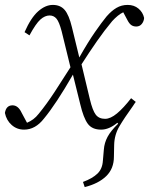

<svg xmlns="http://www.w3.org/2000/svg" viewBox="-20 -515 607 782"><path d="M0 -55Q5 -86 31 -86Q54 -86 68 -56L90 -15Q104 -21 115.5 -29.5Q127 -38 138 -52Q170 -91 203 -141.5Q236 -192 267 -241L231 -388Q221 -426 210 -439Q199 -452 182 -452Q163 -452 144.5 -435.5Q126 -419 100 -371L80 -384Q106 -443 135.5 -469Q165 -495 195 -495Q226 -495 243.5 -474.5Q261 -454 273 -404L303 -281Q338 -343 366.5 -384Q395 -425 414 -448Q434 -471 454.5 -483Q475 -495 500 -495Q526 -495 544 -480Q562 -465 567 -442Q566 -428 557.5 -417.5Q549 -407 535 -407Q523 -407 514.5 -413Q506 -419 498 -435L482 -465Q471 -460 459.5 -450.5Q448 -441 437 -429Q406 -392 375 -347.5Q344 -303 312 -253L346 -111Q357 -65 370 -48Q383 -31 408 -31Q430 -31 456.5 -53Q483 -75 514 -115L533 -100Q530 -96 527.5 -92.5Q525 -89 522 -84Q486 -34 466 0Q446 34 445 75L444 123Q444 172 412.5 202.5Q381 233 325 247L318 226Q356 212 376.5 192.5Q397 173 399 140L403 94Q405 67 418 42.5Q431 18 461 -11L458 -15Q424 13 392 13Q355 13 337.5 -11Q320 -35 307 -90L277 -211Q208 -91 159 -32Q124 13 78 13Q49 13 27.5 -6Q6 -25 0 -55Z"/></svg>

Font: Source Serif 4 SmText Light
Style: Italic
Weight: 300
Italic angle: -12°
Designer: Frank Grießhammer
Foundry: Adobe
Version: Version 4.005;hotconv 1.1.0;makeotfexe 2.6.0